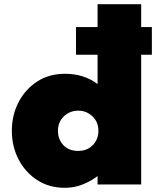

<svg xmlns="http://www.w3.org/2000/svg" viewBox="-20 -880 772 916"><path d="M289.5 16Q336 16 375.8 -0.5Q415.5 -17 445.5 -40V0H653.5V-619H704.5V-751H653.5V-860H445.5V-751H342.5V-619H445.5V-479Q381 -528 289.5 -528Q214 -528 157 -490.8Q100 -453.5 68.2 -391.8Q36.5 -330 36.5 -256Q36.5 -182 68.2 -120.2Q100 -58.5 157 -21.2Q214 16 289.5 16ZM353.5 -160Q308.5 -160 282.5 -187.5Q256.5 -215 256.5 -256Q256.5 -298 284.8 -325Q313 -352 353.5 -352Q392.5 -352 421 -325Q449.5 -298 449.5 -256Q449.5 -215 422.5 -187.5Q395.5 -160 353.5 -160Z"/></svg>

Font: Spartan Black
Style: Regular
Weight: 900
Designer: Matt Bailey, Mirko Velimirovic
Foundry: Matt Bailey
Version: Version 1.003; ttfautohint (v1.8.3)